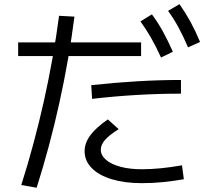

<svg xmlns="http://www.w3.org/2000/svg" viewBox="-20 -838 978 903"><path d="M257.8 -763.7 330.1 -759.8Q304.7 -560.5 259.3 -354.5Q213.9 -148.4 152.3 44.9L80.1 32.2Q140.6 -158.2 186 -360.8Q231.4 -563.5 257.8 -763.7ZM377.9 -127Q377.9 -165 404.3 -201.2Q430.7 -237.3 487.3 -276.4L538.1 -230.5Q494.1 -203.1 474.1 -180.2Q454.1 -157.2 454.1 -133.8Q454.1 -107.4 478.5 -86.4Q502.9 -65.4 546.4 -53.7Q589.8 -42 646.5 -42Q731.4 -42 835.9 -60.5L844.7 4.9Q794.9 13.7 745.6 18.6Q696.3 23.4 646.5 23.4Q566.4 23.4 505.4 4.9Q444.3 -13.7 411.1 -47.9Q377.9 -82 377.9 -127ZM65.4 -638.7H643.6V-574.2H65.4ZM831.1 -461.9V-397.5Q624 -397.5 413.1 -373L409.2 -437.5Q633.8 -461.9 831.1 -461.9ZM640.6 -737.3 694.3 -770.5Q722.7 -732.4 745.6 -690.9Q768.6 -649.4 793 -594.7L737.3 -567.4Q713.9 -619.1 690.9 -659.2Q668 -699.2 640.6 -737.3ZM770.5 -787.1 824.2 -818.4Q853.5 -776.4 876.5 -734.4Q899.4 -692.4 920.9 -640.6L864.3 -615.2Q841.8 -668 819.8 -708.5Q797.9 -749 770.5 -787.1Z"/></svg>

Font: WEMIX Pretendard Variable
Style: Regular
Weight: 400
Designer: Base glyphs from Inter by Rasmus Andersson; Hangeul glyphs from Noto Sans CJK(Source Han Sans) by Jang Soo-young and Kan
Foundry: Kil Hyung-jin
Version: Version 1.000;Glyphs 3.2 (3208)